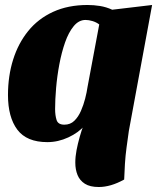

<svg xmlns="http://www.w3.org/2000/svg" viewBox="-20 -550 630 770"><path d="M170 20Q87 20 49.5 -30Q12 -80 12 -169Q12 -245 32.5 -310.5Q53 -376 93 -425.5Q133 -475 193 -502.5Q253 -530 331 -530Q356 -530 381 -526Q406 -522 430 -511L590 -530L491 6L320 -47Q295 -18 254 1Q213 20 170 20ZM238 -50Q262 -50 278 -65.5Q294 -81 304.5 -105Q315 -129 321.5 -154.5Q328 -180 331 -201L378 -452Q366 -461 351 -465.5Q336 -470 323 -470Q296 -470 275.5 -445Q255 -420 241 -380Q227 -340 218 -292Q209 -244 205 -197Q201 -150 201 -113Q201 -87 207 -68.5Q213 -50 238 -50ZM376 200Q341 200 320.5 187Q300 174 291 152Q282 130 282 102Q282 78 287 52Q292 26 299.5 -0.5Q307 -27 316 -51L497 -27Q492 8 487.5 41.5Q483 75 481 107.5Q479 140 478 170Q451 185 425.5 192.5Q400 200 376 200Z"/></svg>

Font: Sansita Swashed Light ExtraBold
Style: Regular
Weight: 800
Version: Version 1.003